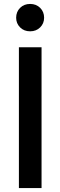

<svg xmlns="http://www.w3.org/2000/svg" viewBox="-20 -955 307 975"><path d="M191 0H76V-715H191ZM133 -796Q102 -796 82 -816Q62 -836 62 -865Q62 -895 82 -915Q102 -935 133 -935Q164 -935 184 -915Q204 -895 204 -865Q204 -836 184 -816Q164 -796 133 -796Z"/></svg>

Font: Wix Madefor Display SemiBold
Style: Regular
Weight: 600
Designer: Dalton Maag Ltd
Foundry: Dalton Maag Ltd
Version: Version 3.100